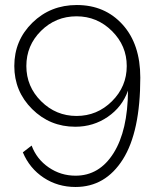

<svg xmlns="http://www.w3.org/2000/svg" viewBox="-20 -591 623 765"><path d="M37 -328Q37 -430 109 -500.5Q181 -571 286 -571Q398 -571 468.5 -493Q539 -415 539 -282Q539 -66 469.5 44Q400 154 281 154Q210 154 154 117Q98 80 71 16L106 -11Q126 43 174 76Q222 109 281 109Q376 109 432.5 19Q489 -71 490 -230Q467 -165 409.5 -125.5Q352 -86 280 -86Q179 -86 108 -156.5Q37 -227 37 -328ZM285 -526Q202 -526 143.5 -468Q85 -410 85 -328Q85 -246 144 -187.5Q203 -129 285 -129Q367 -129 426 -187.5Q485 -246 485 -328Q485 -409 426 -467.5Q367 -526 285 -526Z"/></svg>

Font: Raleway
Style: Light
Weight: 300
Designer: Matt McInerney, Pablo Impallari, Rodrigo Fuenzalida
Foundry: Matt McInerney, Pablo Impallari, Rodrigo Fuenzalida
Version: Version 3.000